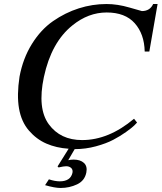

<svg xmlns="http://www.w3.org/2000/svg" viewBox="-20 -727 803 954"><path d="M409 130Q401 171 363 189Q325 207 281 207Q252 207 204 193L223 164Q253 174 277 174Q330 174 340 132Q343 116 333.5 107.5Q324 99 309 99Q297 99 271 105L266 100L321 12Q260 8 210.5 -13.5Q161 -35 123.5 -78.5Q86 -122 74.5 -188Q63 -254 77 -346Q94 -437 138.5 -508.5Q183 -580 243.5 -622Q304 -664 371.5 -685.5Q439 -707 509 -707Q564 -707 623.5 -689.5Q683 -672 685 -672Q725 -672 741 -707H763L722 -471H699Q697 -558 649.5 -611.5Q602 -665 510 -665Q419 -665 340 -601Q235 -517 198 -344Q165 -188 222.5 -109.5Q280 -31 388 -31Q520 -31 646 -137L661 -118Q660 -116 647 -103.5Q634 -91 606 -71Q578 -51 543 -32.5Q508 -14 456.5 0Q405 14 351 14L319 69Q331 66 346 66Q379 66 397 82.5Q415 99 409 130Z"/></svg>

Font: GFS Artemisia
Style: Italic
Weight: 400
Italic angle: -12°
Designer: Takis Katsoulidis and George D. Matthiopoulos
Foundry: George Matthiopoulos and Takis Katsoulidis
Version: Version 1.0